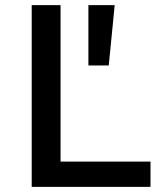

<svg xmlns="http://www.w3.org/2000/svg" viewBox="-20 -725 640 745"><path d="M103 0V-705H215V-98H564V0ZM323 -471V-705H425L402 -471Z"/></svg>

Font: Nunito Sans 7pt SemiBold
Style: Regular
Weight: 600
Designer: Vernon Adams
Foundry: Vernon Adams
Version: Version 3.101;gftools[0.9.27]